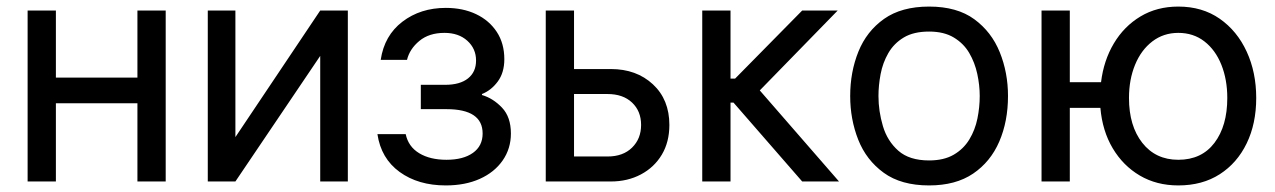

<svg xmlns="http://www.w3.org/2000/svg" viewBox="-20 -552 3879 584"><path d="M64 0V-520H150V-316H398V-520H484V0H398V-238H150V0Z M612 0V-520H696V-135L954 -520H1038V0H954V-382L696 0Z M1336 12Q1252 12 1195.5 -29Q1139 -70 1128 -144H1214Q1222 -106 1255 -86Q1288 -66 1338 -66Q1389 -66 1418.5 -87Q1448 -108 1448 -146Q1448 -220 1338 -220H1260V-294H1334Q1379 -294 1403.5 -313.5Q1428 -333 1428 -368Q1428 -404 1401.5 -428Q1375 -452 1332 -452Q1285 -452 1255.5 -427.5Q1226 -403 1218 -370H1138Q1149 -444 1204 -486Q1259 -528 1336 -528Q1388 -528 1428 -509Q1468 -490 1491 -455Q1514 -420 1514 -372Q1514 -331 1494 -304Q1474 -277 1446 -266V-263Q1480 -253 1507 -224.5Q1534 -196 1534 -146Q1534 -100 1509 -64Q1484 -28 1439.5 -8Q1395 12 1336 12Z M1640 0V-520H1726V-342H1838Q1916 -342 1966 -295.5Q2016 -249 2016 -172Q2016 -120 1993 -81.5Q1970 -43 1929.5 -21.5Q1889 0 1838 0ZM1828 -266H1726V-76H1828Q1875 -76 1902.5 -103Q1930 -130 1930 -172Q1930 -214 1902.5 -240Q1875 -266 1828 -266Z M2116 0V-520H2202V-313H2216L2420 -520H2528L2291 -277L2532 0H2420L2211 -240H2202V0Z M2806 12Q2721 12 2668 -26.5Q2615 -65 2590.5 -127Q2566 -189 2566 -260Q2566 -333 2591 -395Q2616 -457 2669 -494.5Q2722 -532 2806 -532Q2891 -532 2943.5 -493.5Q2996 -455 3021 -393Q3046 -331 3046 -260Q3046 -183 3019.5 -121.5Q2993 -60 2940 -24Q2887 12 2806 12ZM2806 -64Q2851 -64 2881 -81.5Q2911 -99 2928.5 -128Q2946 -157 2953 -191.5Q2960 -226 2960 -260Q2960 -293 2952.5 -327.5Q2945 -362 2928 -391Q2911 -420 2881 -438Q2851 -456 2806 -456Q2759 -456 2729 -438Q2699 -420 2682 -390.5Q2665 -361 2658.5 -326.5Q2652 -292 2652 -260Q2652 -214 2665.5 -168.5Q2679 -123 2712.5 -93.5Q2746 -64 2806 -64Z M3148 0V-520H3234V-302H3329Q3337 -368 3368 -420Q3399 -472 3449 -502Q3499 -532 3564 -532Q3637 -532 3690 -495Q3743 -458 3772 -395Q3801 -332 3801 -254Q3801 -176 3772 -116Q3743 -56 3690 -22Q3637 12 3564 12Q3498 12 3447 -18Q3396 -48 3364.5 -101Q3333 -154 3327 -224H3234V0ZM3564 -66Q3635 -66 3674 -117.5Q3713 -169 3713 -254Q3713 -310 3695 -355Q3677 -400 3643.5 -426Q3610 -452 3564 -452Q3519 -452 3485 -426Q3451 -400 3432.5 -355Q3414 -310 3414 -254Q3414 -169 3454.5 -117.5Q3495 -66 3564 -66Z"/></svg>

Font: Liter
Style: Regular
Weight: 400
Designer: Anton Skugarov
Foundry: skugi
Version: Version 1.004; ttfautohint (v1.8.4.7-5d5b)